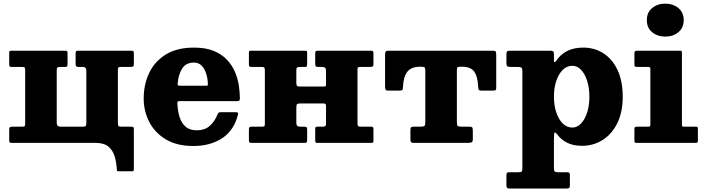

<svg xmlns="http://www.w3.org/2000/svg" viewBox="-20 -806 3974 1083"><path d="M467 -408Q467 -428.5 446 -428.5H424Q414 -428.5 410.2 -431.5Q406.5 -434.5 406.5 -445.5V-505Q406.5 -514 409.2 -517Q412 -520 420.5 -520H721Q730 -520 732.5 -516.8Q735 -513.5 735 -504V-444.5Q735 -434 731 -431.2Q727 -428.5 717 -428.5H662Q652.5 -428.5 648.8 -426.2Q645 -424 645 -414.5V-114Q645 -101 647.5 -96.2Q650 -91.5 663 -91.5H722Q730.5 -91.5 732.8 -88.2Q735 -85 735 -76.5V146.5Q735 153 733.8 156.5Q732.5 160 725.5 160H648.5Q641 160 640 157.8Q639 155.5 639 148.5Q637 112.5 627.5 78.5Q618 44.5 593 22.2Q568 0 519 0H46Q37 0 34.5 -3.2Q32 -6.5 32 -16V-75.5Q32 -86 36.2 -88.8Q40.5 -91.5 50 -91.5H105Q115 -91.5 118.5 -93.8Q122 -96 122 -105.5V-406Q122 -419 119.8 -423.8Q117.5 -428.5 104 -428.5H45Q37 -428.5 34.5 -431.8Q32 -435 32 -443.5V-509Q32 -517.5 35.8 -518.8Q39.5 -520 47.5 -520H350Q357.5 -520 359.2 -516.5Q361 -513 361 -504.5V-443Q361 -434.5 358.5 -431.5Q356 -428.5 348.5 -428.5H320Q308 -428.5 304 -425.2Q300 -422 300 -409V-112Q300 -91.5 321 -91.5H447Q459 -91.5 463 -94.8Q467 -98 467 -111Z M790.5 -250Q790.5 -330 821.8 -395.2Q853 -460.5 916 -499Q979 -537.5 1074.5 -537.5Q1140 -537.5 1185.5 -518.8Q1231 -500 1260 -469.2Q1289 -438.5 1305 -401Q1321 -363.5 1327 -325Q1333 -286.5 1333 -253Q1333 -242 1330 -238.8Q1327 -235.5 1315.5 -235.5H993Q983.5 -235.5 981.8 -232.5Q980 -229.5 980.5 -220.5Q982.5 -179.5 993 -145.8Q1003.5 -112 1026.8 -91.5Q1050 -71 1090.5 -71Q1133.5 -71 1161.2 -94.2Q1189 -117.5 1207.5 -161Q1209.5 -166.5 1212.5 -169.8Q1215.5 -173 1224 -173H1309.5Q1319 -173 1321.5 -170.5Q1324 -168 1322.5 -160.5Q1300.5 -70.5 1233.2 -26.5Q1166 17.5 1071 17.5Q977 17.5 914.8 -20.2Q852.5 -58 821.5 -119Q790.5 -180 790.5 -250ZM996 -322.5H1139Q1149.5 -322.5 1151.2 -324Q1153 -325.5 1152.5 -334.5Q1151.5 -363.5 1143 -390.8Q1134.5 -418 1117.5 -435.5Q1100.5 -453 1073.5 -453Q1028.5 -453 1007.5 -419.2Q986.5 -385.5 982.5 -339Q981.5 -329 982.8 -325.8Q984 -322.5 996 -322.5Z M1996.5 -114Q1996.5 -101 1999 -96.2Q2001.5 -91.5 2014.5 -91.5H2073.5Q2082 -91.5 2084.2 -88.2Q2086.5 -85 2086.5 -76.5V-11Q2086.5 -3 2083 -1.5Q2079.5 0 2071 0H1769Q1761.5 0 1759.8 -3.8Q1758 -7.5 1758 -15.5V-77Q1758 -85.5 1760.5 -88.5Q1763 -91.5 1770.5 -91.5H1799Q1811 -91.5 1815 -94.8Q1819 -98 1819 -111V-207Q1819 -216 1816 -219.2Q1813 -222.5 1803.5 -222.5H1676Q1661 -222.5 1656.2 -219.2Q1651.5 -216 1651.5 -199.5V-112Q1651.5 -91.5 1672.5 -91.5H1695Q1705 -91.5 1708.8 -88.5Q1712.5 -85.5 1712.5 -74.5V-15Q1712.5 -6 1709.8 -3Q1707 0 1698.5 0H1398Q1389 0 1386.5 -3.2Q1384 -6.5 1384 -16V-75.5Q1384 -86 1388 -88.8Q1392 -91.5 1402 -91.5H1457Q1466.5 -91.5 1470.2 -93.8Q1474 -96 1474 -105.5V-406Q1474 -419 1471.5 -423.8Q1469 -428.5 1456 -428.5H1397Q1388.5 -428.5 1386.2 -431.8Q1384 -435 1384 -443.5V-509Q1384 -517.5 1387.5 -518.8Q1391 -520 1399.5 -520H1701.5Q1709.5 -520 1711 -516.5Q1712.5 -513 1712.5 -504.5V-443Q1712.5 -434.5 1710.2 -431.5Q1708 -428.5 1700 -428.5H1671.5Q1659.5 -428.5 1655.5 -425.2Q1651.5 -422 1651.5 -409V-339.5Q1651.5 -326.5 1654.8 -322.2Q1658 -318 1671.5 -318H1804Q1815 -318 1817 -319.8Q1819 -321.5 1819 -333V-408Q1819 -428.5 1798 -428.5H1775.5Q1765.5 -428.5 1761.8 -431.5Q1758 -434.5 1758 -445.5V-505Q1758 -514 1760.8 -517Q1763.5 -520 1772 -520H2072.5Q2081.5 -520 2084 -516.8Q2086.5 -513.5 2086.5 -504V-444.5Q2086.5 -434 2082.5 -431.2Q2078.5 -428.5 2068.5 -428.5H2013.5Q2004 -428.5 2000.2 -426.2Q1996.5 -424 1996.5 -414.5Z M2295 -20.5V-74Q2295 -86 2299.8 -88.8Q2304.5 -91.5 2316 -91.5H2352Q2370 -91.5 2374.5 -96Q2379 -100.5 2379 -119V-407Q2379 -421.5 2375 -425.5Q2371 -429.5 2357 -429.5H2350Q2300 -429.5 2277.8 -401.5Q2255.5 -373.5 2253 -315.5Q2253 -304 2250 -299.5Q2247 -295 2234 -295H2169Q2156.5 -295 2154.2 -302.2Q2152 -309.5 2152 -320.5V-493.5Q2152 -511 2155.5 -515.5Q2159 -520 2176 -520H2758Q2772.5 -520 2775.8 -515.8Q2779 -511.5 2779 -496.5V-310.5Q2779 -299.5 2775 -297.2Q2771 -295 2760 -295H2696.5Q2682.5 -295 2680 -300.8Q2677.5 -306.5 2677 -318.5Q2674.5 -375 2654.8 -402.2Q2635 -429.5 2586 -429.5H2576Q2562.5 -429.5 2559.8 -425.5Q2557 -421.5 2557 -408V-120Q2557 -101 2561.2 -96.2Q2565.5 -91.5 2584 -91.5H2626Q2641 -91.5 2644 -87Q2647 -82.5 2647 -67V-21Q2647 -6 2639.2 -3Q2631.5 0 2618 0H2318Q2303.5 0 2299.2 -3.2Q2295 -6.5 2295 -20.5Z M2836.5 -453V-499Q2836.5 -513.5 2841.5 -516.8Q2846.5 -520 2859.5 -520H3083Q3094 -520 3099.2 -517Q3104.5 -514 3104.5 -502.5V-467Q3104.5 -444 3119 -465Q3141.5 -499 3179 -518.2Q3216.5 -537.5 3270.5 -537.5Q3333.5 -537.5 3383.8 -505.2Q3434 -473 3463.2 -411.2Q3492.5 -349.5 3492.5 -260.5Q3492.5 -172 3461.5 -110.2Q3430.5 -48.5 3378.5 -16Q3326.5 16.5 3263 16.5Q3215 16.5 3181 0Q3147 -16.5 3125 -45.5Q3114 -60 3109.2 -58.8Q3104.5 -57.5 3104.5 -20V140.5Q3104.5 156.5 3108.5 161Q3112.5 165.5 3129 165.5H3177Q3187 165.5 3190.8 168.5Q3194.5 171.5 3194.5 182.5V238Q3194.5 251.5 3190.5 254.5Q3186.5 257.5 3172.5 257.5H2857.5Q2843.5 257.5 2840 253.5Q2836.5 249.5 2836.5 236.5V184Q2836.5 173.5 2839.5 169.5Q2842.5 165.5 2854 165.5H2903.5Q2919.5 165.5 2923 161Q2926.5 156.5 2926.5 140V-404.5Q2926.5 -420.5 2921.2 -424.5Q2916 -428.5 2900.5 -428.5H2861.5Q2845 -428.5 2840.8 -432.8Q2836.5 -437 2836.5 -453ZM3104.5 -260.5Q3104.5 -211 3117.8 -171.8Q3131 -132.5 3154.2 -109.5Q3177.5 -86.5 3208.5 -86.5Q3236 -86.5 3257.8 -109.5Q3279.5 -132.5 3292 -171.8Q3304.5 -211 3304.5 -260.5Q3304.5 -310.5 3292 -349.8Q3279.5 -389 3257.8 -412Q3236 -435 3208.5 -435Q3177.5 -435 3154.2 -412Q3131 -389 3117.8 -349.8Q3104.5 -310.5 3104.5 -260.5Z M3628.5 -692.5Q3628.5 -736.5 3659 -761Q3689.5 -785.5 3732.5 -785.5Q3775.5 -785.5 3806 -761Q3836.5 -736.5 3836.5 -692.5Q3836.5 -648.5 3806 -624Q3775.5 -599.5 3732.5 -599.5Q3689.5 -599.5 3659 -624Q3628.5 -648.5 3628.5 -692.5ZM3638.5 -428.5H3571Q3558.5 -428.5 3558.5 -439V-506.5Q3558.5 -520 3572.5 -520H3814.5Q3821.5 -520 3824 -518.5Q3826.5 -517 3826.5 -510V-104Q3826.5 -97 3828.2 -94.2Q3830 -91.5 3837 -91.5H3903Q3911 -91.5 3913.8 -90Q3916.5 -88.5 3916.5 -80V-14.5Q3916.5 -4.5 3913.2 -2.2Q3910 0 3900 0H3571.5Q3563.5 0 3561 -2.2Q3558.5 -4.5 3558.5 -12.5V-77Q3558.5 -86.5 3561.2 -89Q3564 -91.5 3573 -91.5H3636Q3644 -91.5 3646.2 -93.5Q3648.5 -95.5 3648.5 -103.5V-415.5Q3648.5 -428.5 3638.5 -428.5Z"/></svg>

Font: Besley* Heavy
Style: Regular
Weight: 800
Designer: Owen Earl
Foundry: indestructible type*
Version: Version 3.000; ttfautohint (v1.8.3)